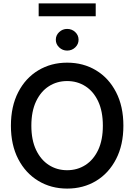

<svg xmlns="http://www.w3.org/2000/svg" viewBox="-20 -1111 799 1142"><path d="M379.4 10.7Q283.7 10.7 207.8 -35.2Q131.8 -81.1 88.4 -165Q44.9 -249 44.9 -363.3Q44.9 -478.5 88.4 -562.7Q131.8 -647 207.8 -692.6Q283.7 -738.3 379.4 -738.3Q475.6 -738.3 551.3 -692.6Q627 -647 670.4 -562.7Q713.9 -478.5 713.9 -363.3Q713.9 -249 670.4 -164.8Q627 -80.6 551.3 -34.9Q475.6 10.7 379.4 10.7ZM379.4 -98.6Q439.9 -98.6 488 -129.4Q536.1 -160.2 564 -219.2Q591.8 -278.3 591.8 -363.3Q591.8 -448.7 564 -508.1Q536.1 -567.4 488 -598.1Q439.9 -628.9 379.4 -628.9Q318.8 -628.9 270.8 -598.1Q222.7 -567.4 194.6 -508.1Q166.5 -448.7 166.5 -363.3Q166.5 -278.3 194.6 -219.2Q222.7 -160.2 270.8 -129.4Q318.8 -98.6 379.4 -98.6ZM379.4 -810.1Q352.1 -810.1 332 -829.1Q312 -848.1 312 -874.5Q312 -901.4 332 -920.2Q352.1 -939 379.4 -939Q407.7 -939 427.5 -920.2Q447.3 -901.4 447.3 -874.5Q447.3 -848.1 427.5 -829.1Q407.7 -810.1 379.4 -810.1ZM549.3 -1090.8V-1014.2H210V-1090.8Z"/></svg>

Font: Inter Cardless Tabular Medium
Style: Regular
Weight: 500
Designer: Rasmus Andersson
Foundry: rsms
Version: Version 4.000;git-4fc901f